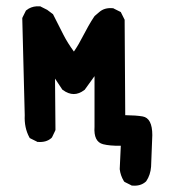

<svg xmlns="http://www.w3.org/2000/svg" viewBox="-20 -447 540 610"><path d="M397 141.6 377.4 131.8 375 130.4 373.5 128.4Q362.8 110.8 360.4 90.8V90.3V89.4L363.8 16.1Q328.6 16.6 307.6 11.2Q276.9 3.4 280.3 -44.4V-205.1L250 -163.1L249.5 -162.1L248 -161.1Q214.8 -135.3 179.7 -161.1L178.2 -162.1L177.2 -163.6L154.8 -197.3L156.2 -36.1V-34.2L155.3 -31.7L145.5 -11.2L144.5 -9.8L143.1 -8.3Q134.8 -1 124 2Q113.3 4.9 100.6 3.9H98.6L97.2 2.9L77.6 -6.8L74.7 -8.3L73.2 -10.7Q56.6 -41.5 58.6 -81.1L50.8 -387.2V-389.6L51.8 -392.1L61.5 -411.6L62.5 -413.6L64 -414.6Q67.4 -417.5 71.3 -419.7Q75.2 -421.9 79.1 -423.3Q83 -424.8 87.6 -425.8Q92.3 -426.8 96.9 -427Q101.6 -427.2 106.4 -426.8H108.4L109.9 -425.8L129.4 -416L130.4 -415.5L130.9 -415L146.5 -403.3L148.4 -401.9L149.4 -399.9Q165 -368.7 181.6 -336.4Q194.8 -310.5 214.8 -283.2Q231 -307.1 243.7 -332.5Q252 -348.6 261 -364.5Q270 -380.4 279.8 -395L280.8 -396L281.7 -397L295.4 -408.7Q312 -423.3 337.9 -420.9H339.8L341.3 -419.9L360.8 -410.2L363.8 -408.7L365.2 -405.8L375 -386.2L376 -384.3V-381.8L377.9 -81.1Q413.1 -80.6 433.1 -77.1Q463.9 -71.8 463.9 -17.6L460 82.5Q458 108.9 444.8 128.4L443.8 129.4L442.9 130.4Q426.3 145 400.4 142.6H398.4Z"/></svg>

Font: NaikaiFont
Style: Bold
Weight: 700
Version: Version 1.89